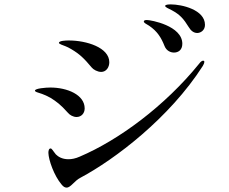

<svg xmlns="http://www.w3.org/2000/svg" viewBox="-20 -863 1040 873"><path d="M877 -713C891 -713 912 -724 912 -750C912 -819 806 -843 757 -843C745 -843 731 -842 731 -836C731 -830 745 -825 762 -816C799 -796 815 -777 838 -740C848 -723 861 -713 877 -713ZM771 -624C790 -624 809 -635 809 -664C809 -746 666 -772 648 -772C641 -772 634 -771 634 -765C634 -759 645 -754 658 -746C695 -721 713 -692 728 -654C737 -631 757 -624 771 -624ZM440 -536C463 -536 477 -557 477 -580C477 -647 373 -679 293 -679C279 -679 248 -678 248 -668C248 -665 253 -663 259 -660C268 -656 284 -652 305 -639C342 -617 362 -598 397 -556C404 -547 423 -536 440 -536ZM283 -10C302 -10 318 -41 346 -55C502 -138 751 -327 902 -563C906 -570 909 -576 909 -582C909 -585 908 -587 903 -587C898 -587 891 -581 886 -574C729 -380 519 -226 343 -151C323 -142 306 -139 291 -139C262 -139 244 -151 234 -161C220 -178 216 -188 210 -188C202 -188 200 -177 200 -168C201 -135 226 -64 260 -24C268 -14 275 -10 283 -10ZM328 -331C350 -331 365 -348 365 -370C365 -432 286 -465 209 -465C188 -465 139 -461 139 -451C139 -448 142 -446 147 -444C158 -440 180 -435 210 -418C237 -401 255 -388 289 -350C297 -340 313 -331 328 -331Z"/></svg>

Font: Shippori Mincho OTF Medium
Style: Regular
Weight: 500
Designer: FONTDASU
Foundry: FONTDASU / Google Inc. / but / Adobe
Version: Version 3.300;hotconv 1.0.109;makeotfexe 2.5.65596